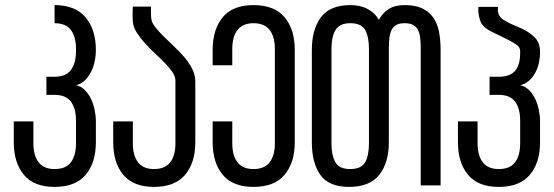

<svg xmlns="http://www.w3.org/2000/svg" viewBox="-20 -727 2171 753"><path d="M278 -393C290.7 -395.7 301.8 -401.5 311.5 -410.5C321.2 -419.5 329.3 -430.3 336 -443C342.7 -455.7 347.7 -469.7 351 -485C354.3 -500.3 356 -515.7 356 -531C356 -584.3 342.5 -627 315.5 -659C288.5 -691 248 -707 194 -707V-636C223.3 -636 244.7 -627.2 258 -609.5C271.3 -591.8 278 -567 278 -535V-527C278 -495 271.3 -470.2 258 -452.5C244.7 -434.8 223.3 -426 194 -426H162V-355H194C223.3 -355 244.7 -346.2 258 -328.5C271.3 -310.8 278 -286 278 -254V-165C278 -133 271.3 -108.2 258 -90.5C244.7 -72.8 223.3 -64 194 -64C166 -64 145.2 -72.8 131.5 -90.5C117.8 -108.2 111 -133 111 -165V-251H34V-169C34 -115.7 47.2 -73.2 73.5 -41.5C99.8 -9.8 140 6 194 6C248.7 6 289.3 -9.8 316 -41.5C342.7 -73.2 356 -115.7 356 -169V-250C356 -265.3 354.3 -281 351 -297C347.7 -313 342.7 -327.7 336 -341C329.3 -354.3 321.2 -365.7 311.5 -375C301.8 -384.3 290.7 -390.3 278 -393Z M572 -701H501C500.3 -693.7 500 -684 500 -672C500 -659.3 500.3 -649.3 501 -642C502.3 -627.3 507.5 -613 516.5 -599C525.5 -585 536.2 -571.2 548.5 -557.5C560.8 -543.8 574 -530.5 588 -517.5C602 -504.5 615 -491.8 627 -479.5C639 -467.2 648.8 -455.3 656.5 -444C664.2 -432.7 668 -421.7 668 -411V-165C668 -133 661.2 -108.2 647.5 -90.5C633.8 -72.8 612.7 -64 584 -64C556 -64 535.2 -72.8 521.5 -90.5C507.8 -108.2 501 -133 501 -165V-251H424V-169C424 -115.7 437.2 -73.2 463.5 -41.5C489.8 -9.8 530 6 584 6C638.7 6 679.3 -9.8 706 -41.5C732.7 -73.2 746 -115.7 746 -169V-407C746 -424.3 741.8 -441.2 733.5 -457.5C725.2 -473.8 714.7 -489.3 702 -504C689.3 -518.7 675.7 -532.8 661 -546.5L620 -586C607.3 -598.7 596.5 -610.8 587.5 -622.5C578.5 -634.2 573.7 -645.7 573 -657C572.3 -663 572 -669.7 572 -677Z M974 -707C920 -707 879.8 -691.2 853.5 -659.5C827.2 -627.8 814 -585 814 -531V-471H891V-535C891 -567 897.8 -591.8 911.5 -609.5C925.2 -627.2 946 -636 974 -636C1002.7 -636 1023.8 -627.2 1037.5 -609.5C1051.2 -591.8 1058 -567 1058 -535V-165C1058 -133 1051.2 -108.2 1037.5 -90.5C1023.8 -72.8 1002.7 -64 974 -64C946 -64 925.2 -72.8 911.5 -90.5C897.8 -108.2 891 -133 891 -165V-251H814V-169C814 -115.7 827.2 -73.2 853.5 -41.5C879.8 -9.8 920 6 974 6C1028.7 6 1069.3 -9.8 1096 -41.5C1122.7 -73.2 1136 -115.7 1136 -169V-531C1136 -585 1122.7 -627.8 1096 -659.5C1069.3 -691.2 1028.7 -707 974 -707Z M1427 -535V-165C1427 -133 1422 -108.2 1412 -90.5C1402 -72.8 1382.3 -64 1353 -64C1325 -64 1305.8 -72.8 1295.5 -90.5C1285.2 -108.2 1280 -133 1280 -165V-535C1280 -567 1285.3 -591.8 1296 -609.5C1306.7 -627.2 1326 -636 1354 -636C1382.7 -636 1402 -627.2 1412 -609.5C1422 -591.8 1427 -567 1427 -535ZM1568 -707C1541.3 -707 1519.8 -701.7 1503.5 -691C1487.2 -680.3 1474.7 -666.3 1466 -649C1456.7 -666.3 1442.3 -680.3 1423 -691C1403.7 -701.7 1380.7 -707 1354 -707C1300.7 -707 1262.2 -691 1238.5 -659C1214.8 -627 1203 -584.3 1203 -531V-169C1203 -115.7 1214 -73.2 1236 -41.5C1258 -9.8 1295.7 6 1349 6C1403 6 1442.5 -9.8 1467.5 -41.5C1492.5 -73.2 1505 -115.7 1505 -169V-535C1505 -551 1505.7 -565.2 1507 -577.5C1508.3 -589.8 1511.2 -600.3 1515.5 -609C1519.8 -617.7 1526 -624.3 1534 -629C1542 -633.7 1553 -636 1567 -636C1581 -636 1592.2 -633.7 1600.5 -629C1608.8 -624.3 1615.2 -617.7 1619.5 -609C1623.8 -600.3 1626.7 -589.8 1628 -577.5C1629.3 -565.2 1630 -551 1630 -535V0H1708V-531C1708 -557.7 1705.8 -581.8 1701.5 -603.5C1697.2 -625.2 1689.5 -643.7 1678.5 -659C1667.5 -674.3 1653 -686.2 1635 -694.5C1617 -702.8 1594.7 -707 1568 -707Z M2020 -393C2032.7 -395.7 2043.8 -401.2 2053.5 -409.5C2063.2 -417.8 2071.3 -427.8 2078 -439.5C2084.7 -451.2 2089.7 -464.2 2093 -478.5C2096.3 -492.8 2098 -507.7 2098 -523C2098 -548.3 2090.5 -568 2075.5 -582C2060.5 -596 2043.3 -607.3 2024 -616L1986 -632.5C1974 -637.5 1962.7 -643.7 1952 -651C1941.3 -658.3 1935 -668.3 1933 -681C1932.3 -682.3 1932 -683.7 1932 -685C1932 -685.7 1932.3 -686.7 1933 -688V-700H1856V-681C1857.3 -667 1860.3 -653.8 1865 -641.5C1869.7 -629.2 1881.3 -617.7 1900 -607C1903.3 -605 1908.2 -602.5 1914.5 -599.5L1935 -589.5L1956.5 -579L1973 -571C1987 -563.7 1998.3 -556.8 2007 -550.5C2015.7 -544.2 2020 -536.3 2020 -527V-520C2020 -488 2013.3 -464.3 2000 -449C1986.7 -433.7 1965.3 -426 1936 -426H1900V-355H1936C1965.3 -355 1986.7 -346.2 2000 -328.5C2013.3 -310.8 2020 -286 2020 -254V-165C2020 -133 2013.3 -108.2 2000 -90.5C1986.7 -72.8 1965.3 -64 1936 -64C1908 -64 1887.2 -72.8 1873.5 -90.5C1859.8 -108.2 1853 -133 1853 -165V-251H1776V-169C1776 -115.7 1789.2 -73.2 1815.5 -41.5C1841.8 -9.8 1882 6 1936 6C1990.7 6 2031.3 -9.8 2058 -41.5C2084.7 -73.2 2098 -115.7 2098 -169V-250C2098 -265.3 2096.3 -281 2093 -297C2089.7 -313 2084.7 -327.7 2078 -341C2071.3 -354.3 2063.2 -365.7 2053.5 -375C2043.8 -384.3 2032.7 -390.3 2020 -393Z"/></svg>

Font: Bebas Neue Regular two
Style: Regular2
Weight: 400
Designer: Ryoichi Tsunekawa & LGV (GE)
Foundry: Free Software Foundation, Inc.
Version: Version 1.003 August 13, 2016